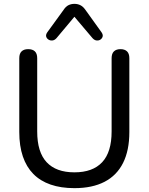

<svg xmlns="http://www.w3.org/2000/svg" viewBox="-20 -967 771 996"><path d="M366 9Q296 9 242.5 -9.5Q189 -28 153 -64.5Q117 -101 98.5 -155.5Q80 -210 80 -282V-665Q80 -689 92 -700.5Q104 -712 126 -712Q149 -712 161 -700.5Q173 -689 173 -665V-285Q173 -178 222 -125.5Q271 -73 366 -73Q461 -73 510 -125.5Q559 -178 559 -285V-665Q559 -689 571 -700.5Q583 -712 605 -712Q627 -712 639 -700.5Q651 -689 651 -665V-282Q651 -187 618.5 -122Q586 -57 522.5 -24Q459 9 366 9ZM273 -769Q263 -758 251.5 -757Q240 -756 231 -762Q222 -768 219.5 -777.5Q217 -787 225 -799L310 -916Q321 -933 335 -940Q349 -947 366 -947Q383 -947 397 -940Q411 -933 423 -916L507 -799Q515 -787 512.5 -777.5Q510 -768 501.5 -762Q493 -756 481.5 -757Q470 -758 460 -769L366 -880Z"/></svg>

Font: Nunito Medium
Style: Regular
Weight: 500
Designer: Vernon Adams
Foundry: Vernon Adams
Version: Version 3.601